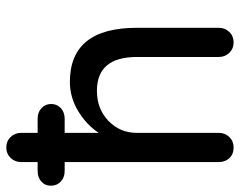

<svg xmlns="http://www.w3.org/2000/svg" viewBox="-104 -682 780 625"><g transform="rotate(-90 286.5 -370.0)"><path d="M508 -315V-48Q508 -28 494.5 -14Q481 0 460 0Q440 0 426.5 -14Q413 -28 413 -48V-315Q413 -445 303 -445Q244 -445 205 -407.5Q166 -370 166 -315V-48Q166 -28 152.5 -14Q139 0 118 0Q97 0 84 -13.5Q71 -27 71 -48V-550H42Q21 -550 7.5 -562.5Q-6 -575 -6 -595Q-6 -614 7.5 -626Q21 -638 42 -638H71V-692Q71 -712 84.5 -726Q98 -740 118 -740Q139 -740 152.5 -726Q166 -712 166 -692V-638H212Q233 -638 246.5 -625.5Q260 -613 260 -594Q260 -575 246.5 -562.5Q233 -550 212 -550H166V-439Q191 -478 236 -505.5Q281 -533 332 -533Q508 -533 508 -315Z"/></g></svg>

Font: Quicksand Medium
Style: Regular
Weight: 500
Designer: Andrew Paglinawan
Foundry: Andrew Paglinawan
Version: Version 3.000